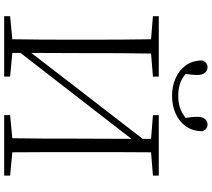

<svg xmlns="http://www.w3.org/2000/svg" viewBox="-66 -924 991 898"><g transform="rotate(90 429.0 -475.5)"><path d="M429.2 -785.2Q383.8 -785.2 346.2 -801.8Q308.6 -818.4 285.9 -850.1Q263.2 -881.8 263.2 -928.2Q274.4 -951.2 294.9 -951.2Q310.5 -951.2 320.8 -939Q331.1 -926.8 331.1 -904.8Q331.1 -888.7 329.6 -874.8Q328.1 -860.8 326.2 -849.1Q347.7 -829.6 374 -821.8Q400.4 -814 429.2 -814Q457.5 -814 483.4 -822Q509.3 -830.1 532.2 -849.1Q529.8 -861.8 528.3 -875.2Q526.9 -888.7 526.9 -904.8Q526.9 -926.8 536.9 -939Q546.9 -951.2 562 -951.2Q584 -951.2 594.2 -928.2Q594.2 -881.8 571.5 -850.1Q548.8 -818.4 511.5 -801.8Q474.1 -785.2 429.2 -785.2ZM801.8 -695.8 692.9 -687Q692.4 -614.3 692.1 -539.6Q691.9 -464.8 691.9 -390.1V-333Q691.9 -258.8 692.1 -184.8Q692.4 -110.8 692.9 -38.1L801.8 -27.8V0H519V-27.8L627 -38.1Q628.4 -111.3 628.7 -186.5Q628.9 -261.7 628.9 -340.8L629.9 -595.2L228 -76.2V-38.1L338.9 -27.8V0H56.2V-27.8L164.1 -38.1Q165.5 -110.8 165.8 -184.8Q166 -258.8 166 -333V-390.1Q166 -464.8 165.8 -539.1Q165.5 -613.3 164.1 -687L56.2 -695.8V-723.1H338.9V-695.8L231 -687Q229.5 -614.3 229.2 -540Q229 -465.8 229 -390.1L228 -127L629.9 -647.9V-687L519 -695.8V-723.1H801.8Z"/></g></svg>

Font: Source Han Serif CN ExtraLight
Style: Regular
Weight: 250
Designer: Ryoko NISHIZUKA  (kana & ideographs); Frank Grießhammer (Latin, Greek & Cyrillic); Wenlong ZHANG  (bopomofo); Sandoll Co
Foundry: Adobe Systems Incorporated
Version: Version 1.001;PS 1.001;hotconv 16.6.54;makeotf.lib2.5.65590